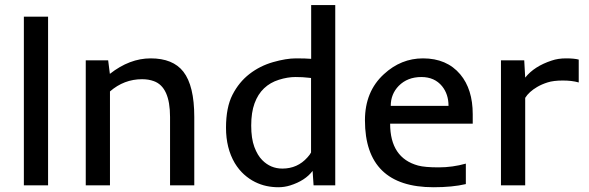

<svg xmlns="http://www.w3.org/2000/svg" viewBox="-20 -747 2373 774"><path d="M76.2 -679.7H173.8V0H76.2Z M552.7 -427.7Q480 -427.7 423.3 -378.4V0H325.7V-503.9H416L422.9 -449.2Q502.4 -511.7 587.4 -511.7Q677.2 -511.7 719.2 -458Q763.2 -401.4 763.2 -275.4V0H665.5V-275.4Q665.5 -396.5 600.1 -419.9Q579.1 -427.7 552.7 -427.7Z M1234.4 -509.8V-726.6H1331.5V0H1244.1L1240.2 -58.1Q1210.4 -18.6 1149.9 0.5Q1126.5 7.8 1102.3 7.8Q1078.1 7.8 1054.7 2.9Q1031.2 -2 1008.1 -13.4Q984.9 -24.9 963.9 -43.7Q942.9 -62.5 926.3 -89.8Q891.1 -149.9 891.1 -231.9Q891.1 -314 917.2 -365Q943.4 -416 985.6 -448.7Q1027.8 -481.4 1080.8 -496.6Q1133.8 -511.7 1173.3 -511.7Q1212.9 -511.7 1234.4 -509.8ZM1037.1 -101.6Q1070.8 -67.4 1118.2 -67.4Q1179.2 -67.4 1219.2 -112.3Q1229.5 -123.5 1233.9 -132.3V-432.6L1224.1 -433.6Q1201.7 -436.5 1170.7 -436.5Q1139.6 -436.5 1104.5 -425.5Q1069.3 -414.6 1044.4 -390.9Q1019.5 -367.2 1006.1 -330.3Q992.7 -293.5 992.7 -241Q992.7 -188.5 1005.4 -154.5Q1018.1 -120.6 1037.1 -101.6Z M1727.5 7.8Q1451.2 7.8 1451.2 -262.2Q1451.2 -378.4 1527.8 -448.2Q1596.7 -511.7 1685.1 -511.7Q1781.2 -511.7 1835.4 -447.3Q1885.7 -387.2 1885.7 -286.6V-248.5H1552.7Q1552.7 -110.4 1665.5 -79.6Q1692.4 -72.3 1748.3 -72.3Q1804.2 -72.3 1857.9 -87.4V-4.9Q1804.2 7.8 1727.5 7.8ZM1788.1 -320.3Q1788.1 -367.2 1762.2 -399.4Q1731.9 -436.5 1678.7 -436.5Q1622.6 -436.5 1587.4 -400.9Q1555.2 -367.7 1555.2 -320.3Z M2313 -414.6Q2286.1 -422.4 2248.8 -422.4Q2211.4 -422.4 2187.5 -414.8Q2163.6 -407.2 2145.5 -396.5Q2112.3 -377 2097.2 -352.5V0H1999.5V-503.9H2093.3L2097.2 -434.1Q2133.8 -480 2204.1 -502.9Q2229.5 -511.7 2262.2 -511.7Q2294.9 -511.7 2313 -506.8Z"/></svg>

Font: Inder
Style: Regular
Weight: 400
Designer: Irina Smirnova
Foundry: Irina Smirnova
Version: Version 1.001